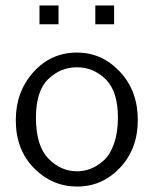

<svg xmlns="http://www.w3.org/2000/svg" viewBox="-20 -677 567 705"><path d="M125 -588V-657H195V-588ZM330 -588V-657H399V-588ZM38 -236Q38 -340 102.5 -412Q167 -484 263 -484Q354 -484 420 -414Q486 -344 486 -236Q486 -131 421 -61.5Q356 8 263 8Q172 8 105 -59.5Q38 -127 38 -236ZM112 -245Q112 -142 157.5 -95Q203 -48 263 -48Q290 -48 314.5 -58Q339 -68 362 -89Q385 -110 399 -150.5Q413 -191 413 -245Q413 -342 368 -386Q323 -430 263 -430Q202 -430 157 -386.5Q112 -343 112 -245Z"/></svg>

Font: Coval
Style: ExtraLight
Weight: 250
Foundry: Context Ltd
Version: Version 001.000